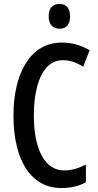

<svg xmlns="http://www.w3.org/2000/svg" viewBox="-20 -940 497 970"><path d="M281 -920C244 -920 226 -898 226 -857C226 -817 246 -795 281 -795C316 -795 334 -817 334 -857C334 -897 317 -920 281 -920ZM297 -636C335 -636 369 -623 400 -603L433 -686C389 -712 343 -725 292 -725C130 -725 48 -564 48 -357C48 -126 139 10 290 10C338 10 379 0 414 -19V-109C380 -91 344 -79 303 -79C209 -79 151 -182 151 -356C151 -509 195 -636 297 -636Z"/></svg>

Font: Noto Sans Hebrew ExtraCondensed Medium
Style: Regular
Weight: 500
Width: 2
Designer: Monotype Design Team
Foundry: Monotype Imaging Inc.
Version: Version 2.004